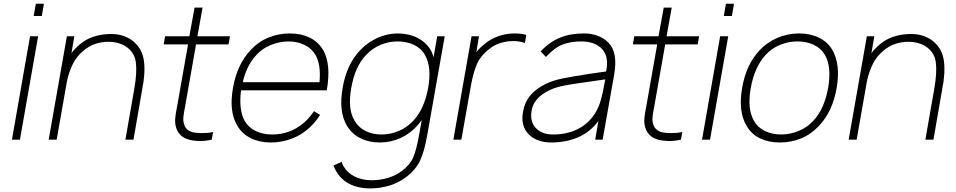

<svg xmlns="http://www.w3.org/2000/svg" viewBox="-20 -760 5202 1045"><path d="M219 -739.5 207.5 -673H163.5L175 -739.5ZM187.5 -562.5 88.5 0H45L143.5 -562.5Z M754 -274 706.5 0H662.5L710.5 -274Q726 -361 720 -415.5Q715 -470 671 -503Q630 -532.5 569 -532.5Q533 -532.5 499.2 -521.2Q465.5 -510 438.5 -487.5Q387 -447.5 362.5 -379Q349.5 -346.5 343 -309.5L288.5 0H245L344 -562.5H384.5L369 -471Q378.5 -483.5 389.8 -495.2Q401 -507 414.5 -518.5Q446 -545.5 484.8 -558.8Q523.5 -572 562.5 -574Q566.5 -574.5 571.5 -574.8Q576.5 -575 583.5 -575Q653.5 -575 701 -538.5Q753.5 -497.5 763 -431Q772.5 -364.5 754 -274Z M988.5 -186.5 981.5 -148Q977.5 -125 977.5 -111.5Q977.5 -98 981.5 -85.5Q986.5 -64.5 1003.8 -52Q1021 -39.5 1045 -37.5Q1056.5 -36.5 1065.2 -36Q1074 -35.5 1079.5 -35.5Q1112 -35.5 1140 -41.5L1132.5 0Q1101 7.5 1067 7.5Q1061.5 7.5 1052.8 6.8Q1044 6 1032.5 5Q956.5 -5 938.5 -65.5Q935 -77.5 933.8 -89.5Q932.5 -101.5 933.5 -114Q934.5 -126.5 937.2 -144.5Q940 -162.5 945 -186.5L1003.5 -518.5H871L878.5 -562.5H1010.5L1039 -718.5H1082.5L1054.5 -562.5H1231.5L1224 -518.5H1047Z M1689 -155 1722 -134.5Q1673.5 -58 1598 -18.5Q1530 15.5 1452.5 15.5Q1392.5 15.5 1345.2 -7.8Q1298 -31 1272 -75Q1225 -153 1248 -281Q1270 -409.5 1345 -488.5Q1387.5 -534 1442.2 -556Q1497 -578 1557.5 -578Q1618 -578 1664 -556Q1710 -534 1738.5 -488.5Q1783.5 -410 1758.5 -268.5H1292Q1278.5 -162.5 1311.5 -102Q1332.5 -66 1371.8 -47Q1411 -28 1460.5 -28Q1530.5 -28 1587.5 -59.5Q1647 -92.5 1689 -155ZM1301.5 -312.5H1719Q1727.5 -410 1697 -460.5Q1687 -478.5 1672 -492.2Q1657 -506 1638.2 -515.2Q1619.5 -524.5 1597.5 -529.5Q1575.5 -534.5 1552.5 -534.5Q1502.5 -534.5 1455.5 -515.8Q1408.5 -497 1375 -460.5Q1321.5 -402.5 1301.5 -312.5Z M2400.5 -562.5 2306.5 -31.5Q2290 65.5 2266 115Q2241.5 165 2192 203Q2148 236 2097.2 250.8Q2046.5 265.5 1994 265.5Q1932 265.5 1884.8 242.5Q1837.5 219.5 1810.5 173Q1802.5 160.5 1795 140.5L1840 121Q1843 135 1850.5 146Q1861 164 1876.5 178Q1892 192 1911.8 201.5Q1931.5 211 1954.5 216Q1977.5 221 2002.5 221Q2048 221 2090.8 208.5Q2133.5 196 2168 170Q2211 138 2229 96.5Q2247 55.5 2262 -31.5L2275.5 -106.5L2255.5 -81Q2215 -34 2161 -9.2Q2107 15.5 2047 15.5Q1988 15.5 1941.5 -7.8Q1895 -31 1868 -76Q1822 -154.5 1845 -282.5Q1866.5 -410 1941 -487.5Q1961 -508.5 1985 -525.5Q2009 -542.5 2035 -554Q2061 -565.5 2088.5 -571.8Q2116 -578 2144 -578Q2174 -578 2201.8 -571.8Q2229.5 -565.5 2253 -553.5Q2276.5 -541.5 2295.2 -523.8Q2314 -506 2326.5 -483.5Q2333 -470 2340 -449L2359.5 -562.5ZM2310.5 -282.5Q2330.5 -395.5 2293 -460.5Q2283 -478.5 2267.8 -492.5Q2252.5 -506.5 2233.2 -515.8Q2214 -525 2191.2 -529.8Q2168.5 -534.5 2144 -534.5Q2095.5 -534.5 2050.5 -515.5Q2005.5 -496.5 1972 -460.5Q1912.5 -398.5 1892 -282.5Q1871 -166.5 1909.5 -104Q1929.5 -67.5 1968.2 -47.8Q2007 -28 2055.5 -28Q2105 -28 2150.5 -47.2Q2196 -66.5 2229.5 -103Q2290 -167.5 2310.5 -282.5Z M2844.5 -570 2837 -526Q2809 -536.5 2772.5 -536.5Q2736.5 -536.5 2701.8 -525.2Q2667 -514 2641 -491.5Q2597 -458 2576.5 -413Q2566.5 -390.5 2558.5 -362.2Q2550.5 -334 2544 -299L2491 0H2447.5L2546.5 -562.5H2587L2572.5 -476Q2590.5 -499.5 2620.5 -523Q2653.5 -550 2695.5 -564Q2737.5 -578 2779.5 -578Q2819 -578 2844.5 -570Z M3219.5 0 3237 -102Q3193 -41.5 3126.8 -13Q3060.5 15.5 2981 15.5Q2900.5 15.5 2856.5 -30Q2813 -76 2826.5 -152Q2836 -204 2865.8 -240Q2895.5 -276 2951.5 -304Q2991 -322.5 3039.5 -332.5Q3064 -337.5 3099.8 -343.8Q3135.5 -350 3184 -357.5L3279 -371Q3295.5 -453 3256.5 -493.5Q3217.5 -534.5 3143.5 -534.5Q3087 -534.5 3043 -518Q3000 -502.5 2951.5 -450L2922.5 -480Q2947.5 -507 2974.5 -525.8Q3001.5 -544.5 3031 -556.2Q3060.5 -568 3092.8 -573Q3125 -578 3160 -578Q3199.5 -578 3233.5 -565Q3267.5 -552 3290.5 -529Q3344.5 -476 3322.5 -352L3260 0ZM3274.5 -328Q3074.5 -300 3047.5 -293.5Q2978 -280 2929.5 -244.5Q2881.5 -209 2873.5 -157.5Q2863 -99 2896 -63.5Q2929 -28 2990 -28Q3063.5 -28 3121.2 -55.8Q3179 -83.5 3216.5 -139.5Q3227.5 -157 3235.5 -174.8Q3243.5 -192.5 3249 -211.5Q3260 -248.5 3274.5 -328Z M3542 -186.5 3535 -148Q3531 -125 3531 -111.5Q3531 -98 3535 -85.5Q3540 -64.5 3557.2 -52Q3574.5 -39.5 3598.5 -37.5Q3610 -36.5 3618.8 -36Q3627.5 -35.5 3633 -35.5Q3665.5 -35.5 3693.5 -41.5L3686 0Q3654.5 7.5 3620.5 7.5Q3615 7.5 3606.2 6.8Q3597.5 6 3586 5Q3510 -5 3492 -65.5Q3488.5 -77.5 3487.2 -89.5Q3486 -101.5 3487 -114Q3488 -126.5 3490.8 -144.5Q3493.5 -162.5 3498.5 -186.5L3557 -518.5H3424.5L3432 -562.5H3564L3592.5 -718.5H3636L3608 -562.5H3785L3777.5 -518.5H3600.5Z M3975 -739.5 3963.5 -673H3919.5L3931 -739.5ZM3943.5 -562.5 3844.5 0H3801L3899.5 -562.5Z M4043.5 -75Q3996.5 -153 4019.5 -282.5Q4041 -410 4116.5 -488.5Q4136 -509.5 4160.5 -526.2Q4185 -543 4212.2 -554.5Q4239.5 -566 4269.2 -572Q4299 -578 4329 -578Q4389.5 -578 4436.8 -555.2Q4484 -532.5 4510 -488.5Q4555.5 -410.5 4534 -282.5Q4511.5 -152.5 4437.5 -75Q4394 -28.5 4339.8 -6.5Q4285.5 15.5 4224 15.5Q4163.5 15.5 4116.5 -7Q4069.5 -29.5 4043.5 -75ZM4469.5 -461.5Q4448.5 -497.5 4409.2 -516Q4370 -534.5 4320.5 -534.5Q4271 -534.5 4225.8 -516Q4180.5 -497.5 4147.5 -461.5Q4087 -396.5 4066.5 -282.5Q4045.5 -167.5 4084 -102Q4104 -66 4143.2 -47Q4182.5 -28 4232 -28Q4256.5 -28 4280.5 -33Q4304.5 -38 4327 -47.2Q4349.5 -56.5 4369.5 -70.2Q4389.5 -84 4406 -102Q4466.5 -165.5 4487.5 -282.5Q4507 -398 4469.5 -461.5Z M5108 -274 5060.5 0H5016.5L5064.5 -274Q5080 -361 5074 -415.5Q5069 -470 5025 -503Q4984 -532.5 4923 -532.5Q4887 -532.5 4853.2 -521.2Q4819.5 -510 4792.5 -487.5Q4741 -447.5 4716.5 -379Q4703.5 -346.5 4697 -309.5L4642.5 0H4599L4698 -562.5H4738.5L4723 -471Q4732.5 -483.5 4743.8 -495.2Q4755 -507 4768.5 -518.5Q4800 -545.5 4838.8 -558.8Q4877.5 -572 4916.5 -574Q4920.5 -574.5 4925.5 -574.8Q4930.5 -575 4937.5 -575Q5007.5 -575 5055 -538.5Q5107.5 -497.5 5117 -431Q5126.5 -364.5 5108 -274Z"/></svg>

Font: Russisch Sans ExtraLight
Style: Italic
Weight: 200
Width: 4
Italic angle: -10°
Designer: Michael Sharanda (font) & Cristiano Sobral (main changes)
Foundry: Michael Sharanda
Version: Version 2.00;September 8, 2020;FontCreator 13.0.0.2681 64-bi